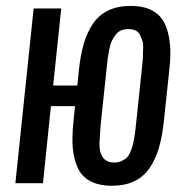

<svg xmlns="http://www.w3.org/2000/svg" viewBox="-20 -606 609 635"><path d="M220.7 -116.7Q219.2 -131.8 219.7 -148.4Q219.7 -175.3 223.1 -205.6L228 -254.9H148.4L122.1 0H30.8L91.3 -578.1H182.6L155.8 -323.2H235.8L240.7 -372.1Q246.1 -423.8 257.1 -461.4Q268.1 -499 287.8 -528.1Q307.6 -557.1 338.9 -571.8Q370.1 -586.4 412.6 -586.4Q455.1 -586.4 483.2 -571.3Q511.2 -556.2 524.7 -528.3Q538.1 -500.5 542 -460.9Q543.5 -445.8 543.5 -429.2Q543.5 -402.3 539.6 -372.1L522 -205.6Q516.6 -154.3 505.4 -116.5Q494.1 -78.6 474.4 -49.8Q454.6 -21 423.6 -6.3Q392.6 8.3 350.1 8.3Q307.6 8.3 279.3 -6.6Q251 -21.5 237.8 -49.3Q224.6 -77.1 220.7 -116.7ZM358.4 -68.4Q370.6 -68.4 380.1 -72.5Q389.6 -76.7 396.5 -82Q403.3 -87.4 408.7 -98.6Q414.1 -109.9 417 -118.4Q419.9 -127 422.9 -143.6Q425.8 -160.2 427 -169.9Q428.2 -179.7 430.2 -198.7L449.2 -378.4Q451.7 -400.4 452.4 -412.1Q453.1 -423.8 453.1 -442.4Q453.1 -443.8 453.6 -445.3Q454.1 -461.4 451.2 -470.2Q448.2 -480 443.1 -490.2Q438 -500.5 428.2 -505.1Q418.5 -509.8 404.3 -509.8Q390.6 -509.8 379.9 -505.1Q369.1 -500.5 361.8 -490.2Q354.5 -480 349.6 -470Q344.7 -460 341.3 -442.4Q337.9 -424.8 336.2 -412.1Q334.5 -399.4 332.5 -378.4L313.5 -198.7Q310.5 -163.6 309.1 -134.8Q309.1 -131.8 309.1 -128.4Q308.6 -103.5 319.3 -86.9Q331.1 -68.4 358.4 -68.4Z"/></svg>

Font: Oswald
Style: Regular
Weight: 400
Designer: Vernon Adams
Foundry: Vernon Adams
Version: 3.0; ttfautohint (v0.94.23-7a4d-dirty) -l 8 -r 50 -G 200 -x 